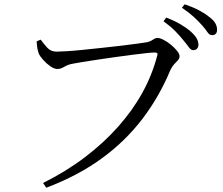

<svg xmlns="http://www.w3.org/2000/svg" viewBox="-20 -832 1040 896"><path d="M181 22Q289 -32 376.5 -98.5Q464 -165 531.5 -241Q599 -317 644.5 -399.5Q690 -482 713 -570Q717 -582 713 -584.5Q709 -587 701 -587Q690 -587 662 -584Q634 -581 595 -576Q556 -571 513.5 -565Q471 -559 431.5 -553Q392 -547 361 -542Q330 -537 316 -534Q296 -530 279.5 -520Q263 -510 248 -510Q233 -510 214.5 -523Q196 -536 181 -553Q166 -570 161 -582Q157 -593 154.5 -606Q152 -619 151 -639L170 -647Q183 -629 200 -610Q217 -591 244 -591Q258 -591 291 -593Q324 -595 368 -599.5Q412 -604 458.5 -609Q505 -614 548 -619Q591 -624 622.5 -628.5Q654 -633 666 -635Q679 -638 686.5 -642.5Q694 -647 700.5 -651Q707 -655 715 -655Q726 -655 743.5 -646Q761 -637 778 -623Q795 -609 806.5 -594.5Q818 -580 818 -570Q818 -559 810 -550.5Q802 -542 792.5 -532Q783 -522 775 -505Q723 -380 644 -276.5Q565 -173 454.5 -92.5Q344 -12 196 44ZM881 -598Q871 -598 861 -612Q851 -626 835 -645Q820 -664 798 -686.5Q776 -709 743 -733L756 -750Q795 -735 823.5 -718Q852 -701 871 -684Q890 -667 898 -652.5Q906 -638 906 -623Q906 -612 899.5 -605Q893 -598 881 -598ZM970 -668Q957 -668 948 -682Q939 -696 922 -715Q905 -734 884.5 -753Q864 -772 829 -796L842 -812Q880 -799 908.5 -784Q937 -769 955 -754Q976 -739 984.5 -724Q993 -709 993 -693Q993 -681 987 -674.5Q981 -668 970 -668Z"/></svg>

Font: Noto Serif JP ExtraLight
Style: Regular
Weight: 400
Version: Version 2.003-H1;hotconv 1.1.1;makeotfexe 2.6.0